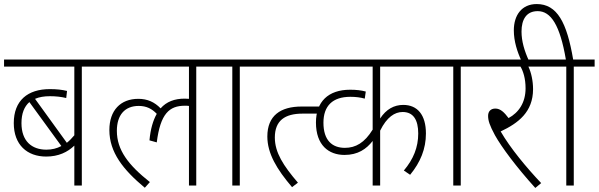

<svg xmlns="http://www.w3.org/2000/svg" viewBox="-20 -916 2956 948"><path d="M486 -587V-622H0V-587H347V-248C335 -234 323 -221 310 -211L153 -428C174 -437 198 -441 227 -441C256 -441 282 -438 307 -432L311 -467C286 -473 260 -476 226 -476C117 -476 48 -420 48 -308C48 -201 114 -143 208 -143C269 -143 314 -165 347 -197V0H384V-587ZM86 -308C86 -356 100 -390 125 -412L283 -195C261 -183 236 -177 209 -177C137 -177 86 -219 86 -308Z M473 -587H913V-428C906 -428 899 -429 892 -429C842 -429 802 -414 773 -381C743 -412 708 -428 663 -428C575 -428 520 -371 520 -274C520 -164 588 -78 695 11L720 -17C614 -101 557 -175 557 -270C557 -348 596 -393 665 -393C703 -393 730 -379 754 -354C736 -322 723 -279 718 -223L754 -213C772 -355 816 -394 893 -394C900 -394 906 -394 913 -393V0H949V-587H1052V-622H473Z M1164 -587H1267V-622H1039V-587H1127V0H1164Z M1253 -587H1555V-622H1253ZM1576 -355V-390H1469C1365 -390 1300 -345 1300 -242C1300 -158 1347 -80 1422 8L1451 -14C1379 -98 1337 -163 1337 -237C1337 -321 1387 -355 1474 -355Z M2144 -587V-622H1491V-587H1820V-276C1780 -211 1736 -186 1683 -186C1620 -186 1577 -223 1577 -310C1577 -393 1622 -438 1710 -438C1736 -438 1760 -435 1781 -429L1786 -464C1764 -470 1739 -473 1709 -473C1600 -473 1540 -413 1540 -311C1540 -199 1603 -151 1681 -151C1747 -151 1789 -180 1820 -220V0H1857V-271C1890 -338 1929 -363 1968 -363C2021 -363 2045 -324 2045 -257C2045 -188 2021 -130 1974 -74L2005 -53C2056 -115 2083 -181 2083 -257C2083 -349 2041 -398 1971 -398C1926 -398 1887 -377 1857 -331V-587Z M2255 -587H2358V-622H2130V-587H2218V0H2255Z M2652 -12C2580 -88 2500 -184 2452 -267C2539 -308 2612 -363 2612 -476C2612 -516 2603 -558 2589 -587H2702V-622H2344V-587H2550C2563 -565 2575 -529 2575 -480C2575 -409 2541 -360 2491 -333C2470 -361 2451 -380 2426 -380C2404 -380 2390 -367 2390 -344C2390 -321 2397 -298 2424 -248C2457 -189 2529 -92 2623 12Z M2813 -587H2916V-622H2810C2779 -805 2731 -896 2630 -896C2556 -896 2517 -841 2517 -766C2517 -712 2534 -660 2555 -615H2592C2569 -665 2555 -713 2555 -760C2555 -820 2579 -861 2635 -861C2700 -861 2745 -792 2774 -622H2688V-587H2776V0H2813Z"/></svg>

Font: Noto Sans Devanagari SemiCondensed ExtraLight
Style: Regular
Weight: 200
Width: 4
Designer: Jelle Bosma - Monotype Design Team
Foundry: Monotype Imaging Inc.
Version: Version 2.004